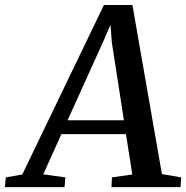

<svg xmlns="http://www.w3.org/2000/svg" viewBox="-88 -768 764 788"><path d="M-68 0 -64 -40 3.5 -52 338.5 -747.5H455.5L576.5 -53.5L655.5 -40L653 0H369.5L371.5 -40L455 -52L429 -217.5H164L89.5 -52.5L180 -40L177 0ZM189.5 -274.5H420.5L371 -594L365.5 -666L336.5 -599.5Z"/></svg>

Font: Merriweather 28pt Medium
Style: Italic
Weight: 500
Italic angle: -7.8°
Version: Version 2.101